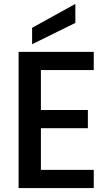

<svg xmlns="http://www.w3.org/2000/svg" viewBox="-20 -961 564 981"><path d="M189 -603V-399H429V-306H189V-93H459V0H75V-696H459V-603ZM365 -844 144 -735V-819L365 -941Z"/></svg>

Font: Poppins Medium A&M
Style: Regular
Weight: 500
Designer: Ninad Kale (Devanagari), Jonny Pinhorn (Latin)
Foundry: Indian Type Foundry
Version: 4.004